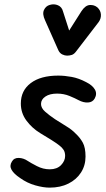

<svg xmlns="http://www.w3.org/2000/svg" viewBox="-20 -851 486 880"><path d="M207.5 9Q178.5 9 141.5 -1.5Q104.5 -12 73 -34.5Q43.5 -54 33 -72.8Q22.5 -91.5 34.5 -110.5Q44.5 -128 66.2 -127.2Q88 -126.5 107 -113.5Q120.5 -104.5 149 -89.8Q177.5 -75 208 -75Q241 -75 259.8 -94.2Q278.5 -113.5 278.5 -136.5Q278.5 -153 271.5 -164Q264.5 -175 252.5 -184Q238 -195.5 214.5 -210.2Q191 -225 164 -241Q126.5 -264 101 -298.5Q75.5 -333 75.5 -376.5Q75.5 -436 121 -470.2Q166.5 -504.5 247 -504.5Q276 -504.5 308.5 -498.5Q341 -492.5 375 -474.5Q404 -460 415 -440.5Q426 -421 414 -399.5Q404.5 -382.5 383.5 -381.2Q362.5 -380 340 -392Q325.5 -400 299 -411Q272.5 -422 241.5 -422Q208 -422 188 -408.5Q168 -395 168 -374.5Q168 -356 186.5 -339.5Q205 -323 232.5 -304.5Q258.5 -287.5 284 -272.2Q309.5 -257 327.5 -238Q347 -220 359.5 -197.2Q372 -174.5 372 -133.5Q372 -92.5 351.2 -60.2Q330.5 -28 293.5 -9.5Q256.5 9 207.5 9ZM287.5 -596Q277 -596 265.5 -601.5Q254 -607 247.5 -620.5L186.5 -758Q173 -787 181.5 -805.2Q190 -823.5 208 -828.5Q228 -834.5 245.8 -826.8Q263.5 -819 268.5 -799.5L297 -711L353.5 -800Q371 -826.5 391.2 -828Q411.5 -829.5 426.5 -817Q441.5 -803 442.5 -784Q443.5 -765 431.5 -749L329 -615.5Q319.5 -602.5 308.8 -599.2Q298 -596 287.5 -596Z"/></svg>

Font: Edu AU VIC WA NT Pre Medium
Style: Regular
Weight: 500
Designer: Tina and Corey Anderson, Eben Sorkin, Mirko Velimirovic
Foundry: Google for Education
Version: Version 1.001